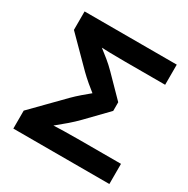

<svg xmlns="http://www.w3.org/2000/svg" viewBox="-165 -873 996 1019"><g transform="rotate(30 333.5 -364.0)"><path d="M49.8 0V-110L227.4 -291Q247.8 -311.6 275 -335Q302.1 -358.3 327.9 -379.3Q353.7 -400.2 370.1 -412.8V-332.8Q353.7 -345.6 328.2 -365.4Q302.6 -385.3 275.8 -408.1Q249.1 -430.9 228.1 -451.6L66.4 -614.4V-727.5H631.3V-604.1H386.2Q338.9 -604.1 292.8 -605.1Q246.8 -606.1 206.2 -608L194.2 -644Q213.4 -628.5 238.8 -609.2Q264.2 -589.9 291.4 -567.7Q318.6 -545.5 342.8 -520.8L462 -399.3V-346.3L342.1 -222.6Q316.7 -196.6 288.6 -172.4Q260.5 -148.2 234.4 -127.3Q208.2 -106.4 188.7 -90.6L198.6 -119.6Q241.2 -121.5 288.7 -122.5Q336.2 -123.5 386.2 -123.5H638.2V0Z"/></g></svg>

Font: Atlassian Sans
Style: Regular
Weight: 400
Designer: Rasmus Andersson
Foundry: Modifications by Atlassian Pty Ltd, manufactured by rsms
Version: Version 4.001;git-9221beed3